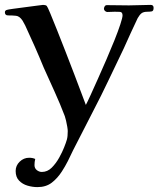

<svg xmlns="http://www.w3.org/2000/svg" viewBox="-22 -560 648 785"><path d="M606 -528Q606 -515 598.5 -513.5Q591 -512 581 -512Q565 -512 557 -506Q549 -500 541 -486Q526 -455 512 -424Q498 -393 484 -362Q453 -298 422.5 -233.5Q392 -169 359 -106Q338 -66 318 -26Q298 14 277 54Q267 76 255.5 98.5Q244 121 231 141Q213 169 189.5 187Q166 205 131 205Q111 205 90.5 199Q70 193 56 178.5Q42 164 42 139Q42 117 58.5 101Q75 85 97 85Q112 85 122 90Q119 102 119 115Q119 128 128.5 135.5Q138 143 149 143Q172 143 189.5 125.5Q207 108 220 84.5Q233 61 240 43Q248 23 251.5 10.5Q255 -2 255 -24Q255 -30 253 -42Q251 -54 248 -67Q245 -80 243 -85Q224 -135 201.5 -184.5Q179 -234 157 -283Q139 -327 120 -370Q101 -413 81 -456Q78 -461 75.5 -466Q73 -471 70 -476Q58 -494 43.5 -495.5Q29 -497 11 -497Q-2 -497 -2 -510Q-2 -518 8 -520Q10 -521 31.5 -524Q53 -527 80.5 -530.5Q108 -534 130 -537Q152 -540 154 -540Q164 -540 169 -536Q172 -533 183.5 -505.5Q195 -478 211.5 -436.5Q228 -395 246.5 -347.5Q265 -300 282 -255.5Q299 -211 311.5 -177.5Q324 -144 329 -131Q335 -142 348 -170.5Q361 -199 378 -237Q395 -275 413 -316.5Q431 -358 446 -395.5Q461 -433 470 -460.5Q479 -488 479 -497Q479 -511 468 -511.5Q457 -512 447 -512Q440 -512 432.5 -511.5Q425 -511 417 -511Q412 -511 407.5 -515Q403 -519 403 -524Q403 -529 406 -534Q409 -539 415 -539Q438 -539 460.5 -538.5Q483 -538 505 -538Q528 -538 550 -539Q572 -540 594 -540Q606 -540 606 -528Z"/></svg>

Font: Kaisei Tokumin Medium
Style: Regular
Weight: 500
Designer: Font-Kai, 金井和夫
Foundry: KAZUO KANAI
Version: Version 5.003